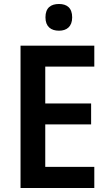

<svg xmlns="http://www.w3.org/2000/svg" viewBox="-20 -943 547 963"><path d="M276 -923C235 -923 208 -904 208 -856C208 -809 236 -789 276 -789C314 -789 342 -809 342 -856C342 -904 315 -923 276 -923ZM453 0V-106H207V-319H437V-424H207V-609H453V-714H83V0Z"/></svg>

Font: Noto Sans Myanmar SemiCondensed SemiBold
Style: Regular
Weight: 600
Width: 4
Designer: Monotype Design Team
Foundry: Monotype Imaging Inc.
Version: Version 2.107